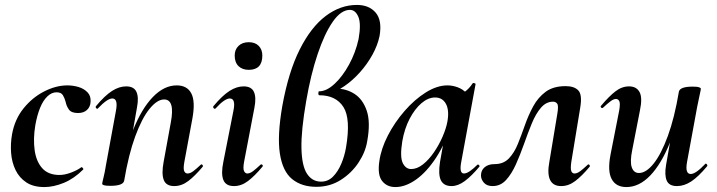

<svg xmlns="http://www.w3.org/2000/svg" viewBox="-20 -745 2907 778"><path d="M160 13Q115 13 86.5 -6Q58 -25 43 -56Q28 -87 25 -125Q22 -163 29 -202Q40 -262 75.5 -306Q111 -350 159 -374.5Q207 -399 253 -399Q276 -399 298 -392.5Q320 -386 334.5 -371Q349 -356 347 -332Q346 -312 332.5 -299.5Q319 -287 296 -287Q269 -287 259 -301.5Q249 -316 246 -332Q242 -347 235 -359Q228 -371 209 -371Q189 -371 171.5 -354Q154 -337 142 -307Q130 -277 123 -237Q114 -182 120.5 -136Q127 -90 151.5 -63Q176 -36 221 -36Q242 -36 267.5 -45.5Q293 -55 309 -67Q311 -69 315 -65Q319 -61 317 -58Q280 -21 238.5 -4Q197 13 160 13Z M686 9Q653 9 643.5 -16Q634 -41 643 -89L672 -248Q690 -342 645 -342Q617 -342 586 -304Q555 -266 528 -192.5Q501 -119 483 -12L465 -13Q485 -132 519.5 -218.5Q554 -305 599.5 -352Q645 -399 696 -399Q738 -399 755 -367Q772 -335 760 -267L727 -89Q722 -61 726.5 -51.5Q731 -42 740 -42Q751 -42 764 -52Q777 -62 793 -77Q796 -81 800 -77Q804 -73 801 -69Q770 -32 743 -11.5Q716 9 686 9ZM427 8Q408 8 401 5.5Q394 3 394 0Q394 -4 399.5 -26Q405 -48 409 -74L450 -297Q459 -346 435 -346Q425 -346 410.5 -336Q396 -326 377 -306Q374 -302 370 -306.5Q366 -311 369 -315Q405 -358 434 -376.5Q463 -395 491 -395Q523 -395 533 -372.5Q543 -350 535 -309L483 -12Q478 8 427 8Z M928 9Q895 9 885 -16Q875 -41 885 -89L926 -297Q936 -346 911 -346Q901 -346 886.5 -336Q872 -326 854 -306Q850 -302 846 -306.5Q842 -311 845 -315Q881 -358 910 -376.5Q939 -395 967 -395Q999 -395 1009 -372.5Q1019 -350 1011 -309L969 -89Q964 -61 969 -51.5Q974 -42 982 -42Q993 -42 1006 -52Q1019 -62 1035 -77Q1039 -81 1043 -77Q1047 -73 1043 -69Q1012 -32 985 -11.5Q958 9 928 9ZM988 -462Q962 -462 946.5 -477Q931 -492 931 -520Q931 -544 946.5 -559Q962 -574 988 -574Q1014 -574 1028.5 -559Q1043 -544 1043 -520Q1043 -462 988 -462Z M1310 -364 1342 -386Q1383 -386 1416.5 -364.5Q1450 -343 1466 -296.5Q1482 -250 1468 -173Q1461 -129 1433 -86.5Q1405 -44 1361 -16Q1317 12 1262 12Q1202 12 1163.5 -19.5Q1125 -51 1114 -123Q1103 -195 1124 -316Q1149 -454 1194.5 -544.5Q1240 -635 1299.5 -680Q1359 -725 1426 -725Q1476 -725 1502.5 -693.5Q1529 -662 1518 -599Q1510 -561 1489 -523Q1468 -485 1438.5 -452Q1409 -419 1375.5 -396Q1342 -373 1310 -364ZM1281 -9Q1309 -9 1329 -29Q1349 -49 1362.5 -80.5Q1376 -112 1382 -147Q1402 -264 1371.5 -311.5Q1341 -359 1274 -359Q1270 -359 1270 -367Q1270 -375 1273 -375Q1303 -375 1335.5 -405Q1368 -435 1394.5 -483.5Q1421 -532 1433 -587Q1444 -649 1432 -677Q1420 -705 1398 -705Q1362 -705 1328.5 -657Q1295 -609 1267 -525.5Q1239 -442 1221 -337Q1200 -217 1201.5 -145Q1203 -73 1224 -41Q1245 -9 1281 -9Z M1582 13Q1548 13 1528.5 -11.5Q1509 -36 1517 -91Q1524 -142 1551.5 -195.5Q1579 -249 1619.5 -295.5Q1660 -342 1705.5 -370.5Q1751 -399 1793 -399Q1813 -399 1834 -391.5Q1855 -384 1870.5 -367.5Q1886 -351 1888 -324L1828 -357Q1845 -359 1863.5 -373Q1882 -387 1895 -407Q1897 -410 1902.5 -408Q1908 -406 1907 -404L1849 -89Q1840 -42 1860 -42Q1870 -42 1884 -51.5Q1898 -61 1914 -77Q1917 -80 1921 -76Q1925 -72 1922 -69Q1891 -32 1863.5 -11.5Q1836 9 1810 9Q1778 9 1766.5 -14.5Q1755 -38 1763 -89L1788 -229L1809 -246Q1785 -164 1747 -106Q1709 -48 1666 -17.5Q1623 13 1582 13ZM1646 -60Q1670 -60 1694 -79Q1718 -98 1738.5 -128Q1759 -158 1773.5 -191.5Q1788 -225 1793 -253Q1801 -298 1787 -324Q1773 -350 1743 -350Q1715 -350 1688 -327Q1661 -304 1640 -264Q1619 -224 1610 -172Q1600 -109 1612 -84.5Q1624 -60 1646 -60Z M1976 9Q1953 9 1941 -4.5Q1929 -18 1929 -34Q1929 -55 1944 -67.5Q1959 -80 1984 -80Q2020 -80 2042 -103Q2064 -126 2078.5 -162Q2093 -198 2107 -238Q2121 -278 2140.5 -314Q2160 -350 2191 -373Q2222 -396 2272 -396Q2307 -396 2323.5 -378.5Q2340 -361 2331 -308L2295 -89Q2291 -61 2295 -51.5Q2299 -42 2308 -42Q2319 -42 2332 -52Q2345 -62 2361 -77Q2364 -81 2368 -77Q2372 -73 2369 -69Q2338 -32 2311 -11.5Q2284 9 2254 9Q2221 9 2209 -16Q2197 -41 2206 -89L2238 -282Q2244 -316 2238 -324.5Q2232 -333 2221 -333Q2193 -333 2172 -308.5Q2151 -284 2135 -245Q2119 -206 2103.5 -162Q2088 -118 2070.5 -79Q2053 -40 2030.5 -15.5Q2008 9 1976 9Z M2518 13Q2476 13 2458.5 -19.5Q2441 -52 2454 -119L2489 -297Q2494 -326 2489.5 -335Q2485 -344 2476 -344Q2466 -344 2453 -334Q2440 -324 2424 -309Q2420 -305 2416 -309Q2412 -313 2416 -317Q2448 -355 2474 -375Q2500 -395 2529 -395Q2559 -395 2571.5 -372Q2584 -349 2573 -297L2542 -138Q2532 -90 2540 -67Q2548 -44 2569 -44Q2598 -44 2628.5 -82Q2659 -120 2686 -193.5Q2713 -267 2731 -374L2749 -373Q2730 -255 2695 -168Q2660 -81 2615 -34Q2570 13 2518 13ZM2723 9Q2691 9 2681.5 -13.5Q2672 -36 2679 -77L2731 -374Q2736 -394 2787 -394Q2807 -394 2813.5 -391Q2820 -388 2820 -386Q2820 -382 2815 -360Q2810 -338 2805 -312L2764 -89Q2755 -40 2779 -40Q2789 -40 2803.5 -50Q2818 -60 2837 -80Q2840 -84 2844 -79.5Q2848 -75 2845 -71Q2809 -28 2780.5 -9.5Q2752 9 2723 9Z"/></svg>

Font: Cormorant Infant Light
Style: Italic
Weight: 300
Italic angle: -10°
Designer: Christian Thalmann (Catharsis Fonts)
Foundry: Catharsis Fonts
Version: Version 4.001